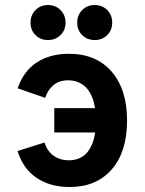

<svg xmlns="http://www.w3.org/2000/svg" viewBox="-20 -739 581 771"><path d="M259.6 12Q181 12 126.5 -25.1Q72.1 -62.1 50.4 -132.6L159 -166.8Q169.9 -131.4 195.8 -113.3Q221.7 -95.2 257.6 -95.2Q287.8 -95.2 312.1 -110.9Q336.3 -126.6 350.6 -161.8Q365 -197 365 -255Q365 -311 350.8 -346.8Q336.5 -382.6 311.4 -399.6Q286.4 -416.6 254 -416.6Q218 -416.6 194.7 -397.1Q171.3 -377.6 161.6 -346L50.8 -384.4Q74.6 -453.7 127.8 -488.4Q181 -523 256.8 -523Q366 -523 428.1 -451.6Q490.2 -380.1 490.2 -255Q490.2 -129.4 428.6 -58.7Q367 12 259.6 12ZM198 -207.2V-304.8H429.6V-207.2ZM360.6 -578.2Q330 -578.2 310 -598.1Q290 -618 290 -648.2Q290 -678.4 310 -698.6Q330 -718.8 360.6 -718.8Q390.5 -718.8 410.6 -698.6Q430.6 -678.4 430.6 -648.2Q430.6 -618 410.6 -598.1Q390.5 -578.2 360.6 -578.2ZM172.6 -578.2Q142.6 -578.2 122.6 -598.1Q102.6 -618 102.6 -648.2Q102.6 -678.4 122.6 -698.6Q142.6 -718.8 172.6 -718.8Q202.8 -718.8 223 -698.6Q243.2 -678.4 243.2 -648.2Q243.2 -618 223 -598.1Q202.8 -578.2 172.6 -578.2Z"/></svg>

Font: Overpass
Style: Regular
Weight: 400
Designer: Delve Withrington, Dave Bailey, Thomas Jockin
Foundry: Delve Fonts LLC
Version: Version 4.000